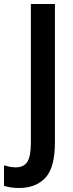

<svg xmlns="http://www.w3.org/2000/svg" viewBox="-81 -734 366 958"><path d="M14 204Q-29 204 -61 193V91Q-48 95 -33 98Q-18 101 -1 101Q37 101 55 74Q73 47 73 -22V-714H193V-24Q193 102 145.5 153Q98 204 14 204Z"/></svg>

Font: Noto Sans Hebrew Condensed SemiBold
Style: Regular
Weight: 600
Width: 3
Designer: Monotype Design Team
Foundry: Monotype Imaging Inc.
Version: Version 2.004; ttfautohint (v1.8.4.7-5d5b)